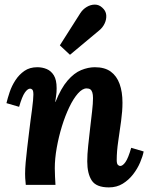

<svg xmlns="http://www.w3.org/2000/svg" viewBox="-20 -803 650 834"><path d="M453 11Q398 11 378.5 -19Q359 -49 359 -102Q359 -132 363 -169.5Q367 -207 371.5 -246Q376 -285 380 -319.5Q384 -354 384 -377Q384 -392 381 -401.5Q378 -411 372 -415Q366 -419 356 -419Q338 -419 318.5 -397Q299 -375 281 -337.5Q263 -300 249 -254.5Q235 -209 226.5 -161.5Q218 -114 218 -72Q218 -59 219 -35.5Q220 -12 221 0H92Q90 -21 89.5 -29.5Q89 -38 89 -48Q89 -69 91.5 -97.5Q94 -126 98 -159.5Q102 -193 106 -226Q109 -253 112.5 -278.5Q116 -304 119 -326.5Q122 -349 123.5 -366Q125 -383 125 -392Q125 -409 120.5 -413.5Q116 -418 111 -418Q100 -418 88 -401Q76 -384 63 -339L8 -355Q13 -376 22 -403Q31 -430 47 -454.5Q63 -479 86 -495Q109 -511 142 -511Q164 -511 183 -503Q202 -495 214 -475.5Q226 -456 226 -420Q226 -401 224 -389Q222 -377 220 -360H221Q245 -420 273.5 -453Q302 -486 332.5 -498.5Q363 -511 392 -511Q435 -511 461 -492Q487 -473 499.5 -438.5Q512 -404 512 -357Q512 -321 506 -277Q500 -233 493.5 -189Q487 -145 487 -108Q487 -92 492 -87Q497 -82 502 -82Q513 -82 525 -99Q537 -116 550 -161L604 -145Q600 -124 588.5 -97Q577 -70 558 -45.5Q539 -21 513 -5Q487 11 453 11ZM284 -565 240 -606 329 -746Q340 -763 357 -773Q374 -783 392 -783Q410 -783 424 -770Q440 -756 441.5 -737.5Q443 -719 434.5 -701Q426 -683 411 -671Z"/></svg>

Font: Lora
Style: Italic
Weight: 400
Italic angle: -3°
Designer: Olga Karpushina, Alexei Vanyashin (Cyrillic)
Foundry: Cyreal
Version: Version 3.008